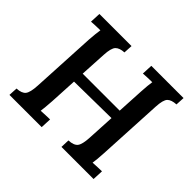

<svg xmlns="http://www.w3.org/2000/svg" viewBox="-160 -906 1112 1112"><g transform="rotate(45 396.0 -350.0)"><path d="M763 -700 760 -645Q721 -643 704 -626Q687 -609 684 -550L663 -149Q660 -92 655 -63Q672 -64 694 -65Q716 -66 729 -66L726 0H463L465 -55Q507 -57 522.5 -76.5Q538 -96 541 -154L550 -323L247 -319L238 -149Q236 -122 234 -98.5Q232 -75 230 -63Q247 -64 269 -65Q291 -66 304 -66L301 0H37L40 -55Q81 -57 96.5 -76.5Q112 -96 115 -154L136 -553Q140 -607 145 -637Q128 -637 106 -636Q84 -635 71 -634L74 -700H337L334 -645Q296 -643 279 -625.5Q262 -608 259 -550L250 -387H553L562 -553Q563 -578 565.5 -601Q568 -624 570 -637Q553 -637 531 -636Q509 -635 496 -634L499 -700Z"/></g></svg>

Font: Lora SemiBold
Style: Italic
Weight: 600
Italic angle: -3°
Designer: Olga Karpushina, Alexei Vanyashin (Cyrillic)
Foundry: Cyreal
Version: Version 3.011; ttfautohint (v1.8.4.7-5d5b)